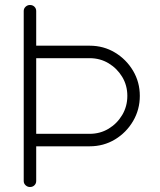

<svg xmlns="http://www.w3.org/2000/svg" viewBox="-20 -735 640 769"><path d="M100 14Q90 14 82.5 7Q75 0 75 -10V-691Q75 -701 82.5 -708Q90 -715 100 -715Q111 -715 118 -708Q125 -701 125 -691V-552H339Q395 -552 440.5 -524.5Q486 -497 513 -451.5Q540 -406 540 -351Q540 -296 513 -250Q486 -204 440.5 -176.5Q395 -149 339 -149H125V-10Q125 0 118 7Q111 14 100 14ZM125 -199H339Q381 -199 415 -219.5Q449 -240 469.5 -274.5Q490 -309 490 -351Q490 -393 469.5 -427Q449 -461 415 -481.5Q381 -502 339 -502H125Z"/></svg>

Font: Zen Kurenaido
Style: Regular
Weight: 400
Designer: Yoshimichi Ohira
Foundry: Positype
Version: Version 1.001